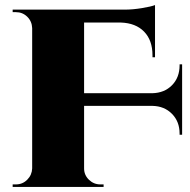

<svg xmlns="http://www.w3.org/2000/svg" viewBox="-20 -738 749 758"><path d="M689 -484H699V-206H689V-211Q689 -258 659 -288.5Q629 -319 582 -320H312V-73Q312 -47 331 -28.5Q350 -10 376 -10H389V0H30V-10H43Q69 -10 87.5 -28.5Q106 -47 107 -73V-627Q106 -654 87.5 -672Q69 -690 43 -690H30V-700H473Q504 -700 540.5 -706Q577 -712 592 -718V-512H582V-520Q582 -579 549 -613Q516 -647 457 -649H312V-370H581Q629 -371 659 -401.5Q689 -432 689 -480Z"/></svg>

Font: Cinzel Decorative Black
Style: Regular
Weight: 900
Designer: Natanael Gama
Version: Version 1.001;PS 001.001;hotconv 1.0.56;makeotf.lib2.0.21325